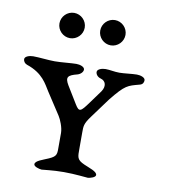

<svg xmlns="http://www.w3.org/2000/svg" viewBox="-76 -725 702 793"><g transform="rotate(10 274.5 -328.5)"><path d="M172 -659C143 -659 119 -635 119 -606C119 -577 143 -553 172 -553C201 -553 225 -577 225 -606C225 -635 201 -659 172 -659ZM343 -659C314 -659 290 -635 290 -606C290 -577 314 -553 343 -553C372 -553 396 -577 396 -606C396 -635 372 -659 343 -659ZM375 -331C431 -401 441 -401 489 -414C502 -417 506 -426 506 -435C506 -447 486 -453 471 -453C451 -453 418 -448 398 -448C377 -448 358 -453 340 -453C325 -453 305 -447 305 -435C305 -426 312 -415 326 -411C349 -405 354.1 -382.4 339 -360L299 -305C268.4 -262.9 262.2 -258.1 244 -288L200 -360C181 -392 190 -401 229 -411C243 -415 252 -426 252 -435C252 -447 232 -453 217 -453C197 -453 154 -448 127 -448C100 -448 62 -453 36 -453C21 -453 1 -447 1 -435C1 -426 7.5 -417.2 17 -414C86.3 -391 104.5 -347.8 122 -321L182 -229C190.7 -215.6 204 -184 204 -161V-111C204 -73 207 -64 173 -49C151 -39 118 -30 118 -15C118 -5 140 1 151 2C158 2 197 -4 244 -4C292 -4 338 2 345 2C356 1 377 -5 377 -15C377 -30 344 -39 322 -49C288 -64 290 -75 290 -113V-178C290 -205 289.7 -215 314 -248Z"/></g></svg>

Font: EB Garamond SC 08
Style: Regular
Weight: 400
Version: Version 0.016